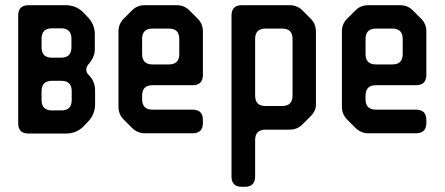

<svg xmlns="http://www.w3.org/2000/svg" viewBox="-20 -505 1711 739"><path d="M90 9H234Q274 9 302 -19L318 -36Q346 -64 346 -104V-157Q346 -192 321 -217Q312 -226 312 -237Q312 -247 320 -257Q345 -285 345 -315V-372Q345 -412 317 -440L301 -457Q273 -485 233 -485H90Q50 -485 50 -445V-31Q50 9 90 9ZM140 -323V-356Q140 -396 180 -396H215Q255 -396 255 -356V-323Q255 -283 215 -283H180Q140 -283 140 -323ZM140 -120V-154Q140 -194 180 -194H216Q256 -194 256 -154V-120Q256 -80 216 -80H180Q140 -80 140 -120Z M488 -13Q509 8 537 8H721Q761 8 761 -32V-43Q761 -83 721 -83H567Q527 -83 527 -123V-137Q527 -177 567 -177H721Q761 -177 761 -217V-384Q761 -413 741 -433L709 -465Q689 -485 660 -485H537Q508 -485 488 -465L456 -433Q436 -413 436 -384V-94Q436 -65 456 -45ZM527 -297V-355Q527 -395 567 -395H630Q670 -395 670 -355V-297Q670 -257 630 -257H567Q527 -257 527 -297Z M911 214H922Q962 214 962 174V34Q962 -6 1002 -6H1095Q1124 -6 1144 -26L1176 -58Q1198 -80 1196 -108V-384Q1196 -413 1176 -433L1144 -465Q1124 -485 1095 -485H911Q871 -485 871 -445V174Q871 214 911 214ZM962 -137V-355Q962 -395 1002 -395H1066Q1106 -395 1106 -355V-137Q1106 -97 1066 -97H1002Q962 -97 962 -137Z M1348 -13Q1369 8 1397 8H1581Q1621 8 1621 -32V-43Q1621 -83 1581 -83H1427Q1387 -83 1387 -123V-137Q1387 -177 1427 -177H1581Q1621 -177 1621 -217V-384Q1621 -413 1601 -433L1569 -465Q1549 -485 1520 -485H1397Q1368 -485 1348 -465L1316 -433Q1296 -413 1296 -384V-94Q1296 -65 1316 -45ZM1387 -297V-355Q1387 -395 1427 -395H1490Q1530 -395 1530 -355V-297Q1530 -257 1490 -257H1427Q1387 -257 1387 -297Z"/></svg>

Font: WDXL Lubrifont JP N
Style: Regular
Weight: 400
Designer: [WDXL Lubrifont] Copyright 2020-2022 (c) NightFurySL2001, Skr-ZERO; [ZCOOL QingKe HuangYou] Copyright 2018-2022 (c) The 
Version: Version 2.001;hotconv 1.1.1;makeotfexe 2.6.0